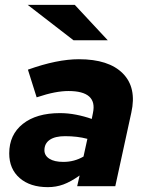

<svg xmlns="http://www.w3.org/2000/svg" viewBox="-20 -767 610 791"><path d="M177 4Q104 4 61 -33.5Q18 -71 18 -135Q18 -212 74 -256.5Q130 -301 227 -301Q260 -301 293.5 -294.5Q327 -288 358 -277L363 -302Q382 -392 262 -392Q236 -392 204.5 -386Q173 -380 131 -366L95 -480Q215 -523 305 -523Q428 -523 486 -464.5Q544 -406 521 -303L455 0H298L308 -44Q271 -18 241 -7Q211 4 177 4ZM241 -100Q286 -100 324 -122L340 -195Q299 -206 248 -206Q207 -206 185 -191Q163 -176 163 -148Q163 -126 183.5 -113Q204 -100 241 -100ZM283 -601 94 -747H288L424 -601Z"/></svg>

Font: Red Hat Text VF
Style: Italic
Weight: 400
Italic angle: -12°
Designer: Pentagram, MCKL
Foundry: Pentagram, MCKL
Version: Version 1.023